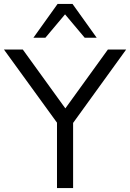

<svg xmlns="http://www.w3.org/2000/svg" viewBox="-33 -957 662 977"><path d="M257 0V-365L275 -308L-13 -705H83L310 -391H289L516 -705H609L322 -308L339 -365V0ZM137 -765 260 -937H336L459 -765H398L298 -884L198 -765Z"/></svg>

Font: NunitoSans1
Style: Book
Weight: 400
Designer: Vernon Adams
Foundry: Vernon Adams
Version: Version 3.101;gftools[0.9.27]